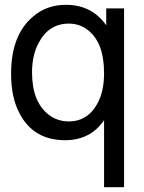

<svg xmlns="http://www.w3.org/2000/svg" viewBox="-20 -559 596 797"><path d="M495 218H412V-60Q355 23 250 23Q121 23 63 -85Q26 -152 26 -252Q26 -414 117 -490Q173 -539 254 -539Q361 -539 421 -454V-524H495ZM266 -461Q182 -461 140 -380Q113 -330 113 -258Q113 -136 183 -82Q219 -55 266 -55Q347 -55 388 -136Q412 -185 412 -255Q412 -386 341 -437Q308 -461 266 -461Z"/></svg>

Font: Ekushey Lal Sabuj
Style: Regular
Weight: 400
Designer: Al Mamun Sumon
Foundry: Al Mamun Sumon
Version: Version 1.0